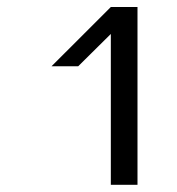

<svg xmlns="http://www.w3.org/2000/svg" viewBox="-20 -853 497 540"><path d="M366.7 -833.3V-333.3H291.7V-757.5L200 -666.7H125L291.7 -833.3Z"/></svg>

Font: 0xA000
Style: Regular
Weight: 400
Version: Version 0.1